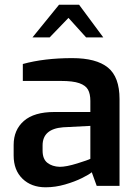

<svg xmlns="http://www.w3.org/2000/svg" viewBox="-20 -790 588 816"><path d="M38 -129V-174Q38 -238 81.5 -276Q125 -314 211 -314H364V-361Q364 -391 354 -409Q344 -427 317 -436.5Q290 -446 239 -446H77V-518Q168 -543 287 -543Q389 -543 438.5 -503Q488 -463 488 -369V0H391L370 -58Q360 -49 329 -33.5Q298 -18 256.5 -6Q215 6 174 6Q113 6 75.5 -30.5Q38 -67 38 -129ZM364 -115V-255L248 -249Q161 -242 161 -172V-150Q161 -114 181.5 -98Q202 -82 234 -81Q262 -81 308.5 -95.5Q355 -110 364 -115ZM231 -770H316L419 -631H346L271 -714L191 -631H118Z"/></svg>

Font: Exo SemiBold
Style: Regular
Weight: 600
Designer: Natanael Gama
Foundry: Natanael Gama
Version: Version 1.500